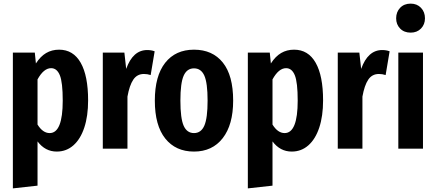

<svg xmlns="http://www.w3.org/2000/svg" viewBox="-20 -820 2405 1059"><path d="M466 -266Q466 -180 445 -116.5Q424 -53 385 -18.5Q346 16 293 16Q229 16 187 -40V204L51 219V-530H172L178 -470Q203 -509 234.5 -527.5Q266 -546 306 -546Q384 -546 425 -474Q466 -402 466 -266ZM326 -265Q326 -366 310 -405Q294 -444 262 -444Q221 -444 187 -382V-133Q216 -86 254 -86Q326 -86 326 -265Z M833 -537 811 -406Q793 -412 774 -412Q736 -412 715 -380.5Q694 -349 683 -287V0H547V-530H666L676 -440Q713 -544 792 -544Q815 -544 833 -537Z M1266 -265Q1266 -132 1208.5 -58Q1151 16 1050 16Q949 16 891.5 -56Q834 -128 834 -265Q834 -401 891 -473.5Q948 -546 1050 -546Q1152 -546 1209 -475Q1266 -404 1266 -265ZM975 -265Q975 -167 993 -126.5Q1011 -86 1050 -86Q1089 -86 1107 -127Q1125 -168 1125 -265Q1125 -363 1107 -403Q1089 -443 1050 -443Q1011 -443 993 -402.5Q975 -362 975 -265Z M1762 -266Q1762 -180 1741 -116.5Q1720 -53 1681 -18.5Q1642 16 1589 16Q1525 16 1483 -40V204L1347 219V-530H1468L1474 -470Q1499 -509 1530.5 -527.5Q1562 -546 1602 -546Q1680 -546 1721 -474Q1762 -402 1762 -266ZM1622 -265Q1622 -366 1606 -405Q1590 -444 1558 -444Q1517 -444 1483 -382V-133Q1512 -86 1550 -86Q1622 -86 1622 -265Z M2129 -537 2107 -406Q2089 -412 2070 -412Q2032 -412 2011 -380.5Q1990 -349 1979 -287V0H1843V-530H1962L1972 -440Q2009 -544 2088 -544Q2111 -544 2129 -537Z M2313 -530V0H2177V-530ZM2324 -719Q2324 -685 2302 -662.5Q2280 -640 2245 -640Q2209 -640 2187 -662.5Q2165 -685 2165 -719Q2165 -754 2187 -777Q2209 -800 2245 -800Q2280 -800 2302 -777Q2324 -754 2324 -719Z"/></svg>

Font: Fira Sans Extra Condensed SemiBold
Style: Regular
Weight: 600
Width: 1
Designer: Carrois Corporate & Edenspiekermann AG
Foundry: Carrois Corporate GbR & Edenspiekermann AG
Version: Version 4.203